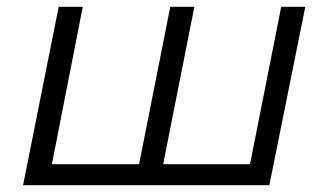

<svg xmlns="http://www.w3.org/2000/svg" viewBox="-20 -546 968 566"><path d="M390 -62 482 -526H553L461 -62H717L809 -526H880L774 0H48L153 -526H224L133 -62Z"/></svg>

Font: Montserrat
Style: Italic
Weight: 400
Italic angle: -11.3°
Designer: Julieta Ulanovsky
Foundry: Julieta Ulanovsky
Version: Version 9.000; ttfautohint (v1.8.4.7-5d5b)